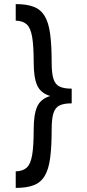

<svg xmlns="http://www.w3.org/2000/svg" viewBox="-20 -820 428 940"><path d="M57 100V19Q92 18 111 0.5Q130 -17 137.5 -61.5Q145 -106 145 -187Q145 -260 162 -298Q179 -336 226 -350Q179 -364 162 -402Q145 -440 145 -513Q145 -594 137.5 -638.5Q130 -683 111 -700.5Q92 -718 57 -719V-800Q110 -800 144.5 -787Q179 -774 198.5 -742Q218 -710 225.5 -654Q233 -598 233 -512Q233 -462 241.5 -434.5Q250 -407 271 -396.5Q292 -386 331 -386V-314Q292 -314 271 -303.5Q250 -293 241.5 -265.5Q233 -238 233 -188Q233 -102 225.5 -46Q218 10 198.5 42Q179 74 144.5 87Q110 100 57 100Z"/></svg>

Font: Figtree Medium
Style: Regular
Weight: 500
Designer: Erik Kennedy
Foundry: Erik Kennedy
Version: Version 2.001; ttfautohint (v1.8.4.7-5d5b);gftools[0.9.27]